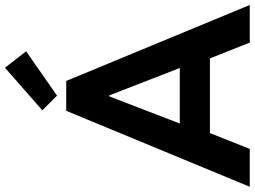

<svg xmlns="http://www.w3.org/2000/svg" viewBox="-144 -856 1000 753"><g transform="rotate(-90 355.5 -480.0)"><path d="M296.9 -719.7H414.1L711.9 0H564.5L502.4 -156.2H209.5L147.5 0H-1ZM298.8 -813.5 465.8 -960 530.3 -877 356.4 -755.9ZM464.8 -274.4 357.4 -550.8H353.5L247.1 -274.4Z"/></g></svg>

Font: Reddit Sans Strawberry
Style: Bold
Weight: 700
Designer: Stephen Hutchings
Foundry: Reddit
Version: Version 1.013